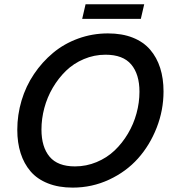

<svg xmlns="http://www.w3.org/2000/svg" viewBox="-20 -854 786 884"><path d="M358.4 -767.1 374 -834.5H644L628.4 -767.1ZM314.5 9.8Q250 9.8 200.7 -9.8Q151.4 -29.3 120.8 -64.9Q90.3 -100.6 75 -148.7Q59.6 -196.8 59.6 -256.3Q59.6 -325.2 79.3 -391.4Q99.1 -457.5 136.5 -512.9Q173.8 -568.4 224.4 -610.6Q274.9 -652.8 340.1 -676.5Q405.3 -700.2 477.1 -700.2Q542 -700.2 591.3 -680.7Q640.6 -661.1 671.4 -625.2Q702.1 -589.4 717.5 -541Q732.9 -492.7 732.9 -433.1Q732.9 -346.7 701.4 -266.1Q669.9 -185.5 615.5 -124.5Q561 -63.5 482.4 -26.9Q403.8 9.8 314.5 9.8ZM325.2 -87.9Q377.4 -87.9 424.8 -107.7Q472.2 -127.4 507.6 -161.1Q543 -194.8 569.1 -238.8Q595.2 -282.7 608.6 -332.3Q622.1 -381.8 622.1 -431.6Q622.1 -512.2 584.2 -557.1Q546.4 -602.1 465.8 -602.1Q413.6 -602.1 366.2 -582Q318.8 -562 283.9 -528.1Q249 -494.1 223.1 -450.2Q197.3 -406.2 184.1 -356.7Q170.9 -307.1 170.9 -257.8Q170.9 -177.2 208.3 -132.6Q245.6 -87.9 325.2 -87.9Z"/></svg>

Font: HK Grotesk SemiBold Italic
Style: Regular
Weight: 600
Italic angle: -13°
Designer: Alfredo Marco Pradil and Stefan Peev
Foundry: Hanken Design Co.
Version: Version 1.000;PS 001.000;hotconv 1.0.88;makeotf.lib2.5.64775